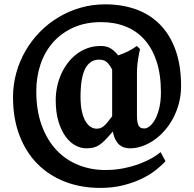

<svg xmlns="http://www.w3.org/2000/svg" viewBox="-20 -686 917 907"><path d="M509.8 -356.9Q499 -378.9 485.6 -391.6Q472.2 -404.3 448.2 -404.3Q405.3 -404.3 382.8 -362.1Q360.4 -319.8 360.4 -228.5Q360.4 -187 367.2 -158.2Q374 -129.4 385 -111.6Q396 -93.8 409.4 -85.9Q422.9 -78.1 436 -78.1Q445.3 -78.1 453.4 -80.6Q461.4 -83 469.5 -89.6Q477.5 -96.2 487.1 -107.7Q496.6 -119.1 509.8 -136.7ZM835.4 -279.3Q835.4 -237.8 825.7 -200Q815.9 -162.1 798.8 -129.4Q781.7 -96.7 758.5 -70.1Q735.4 -43.5 708.5 -24.7Q681.6 -5.9 652.6 4.4Q623.5 14.6 594.2 14.6Q579.6 14.6 566.9 10.7Q554.2 6.8 543.7 -2.2Q533.2 -11.2 525.4 -26.4Q517.6 -41.5 512.7 -64.5Q492.7 -41 477.8 -25.6Q462.9 -10.3 449.2 -1.2Q435.5 7.8 420.9 11.2Q406.2 14.6 386.7 14.6Q361.8 14.6 336.2 1Q310.5 -12.7 290 -40.8Q269.5 -68.8 256.3 -111.8Q243.2 -154.8 243.2 -213.4Q243.2 -244.1 249.5 -274.9Q255.9 -305.7 268.3 -334.2Q280.8 -362.8 299.1 -387.2Q317.4 -411.6 341.1 -429.9Q364.7 -448.2 393.6 -458.5Q422.4 -468.8 456.1 -468.8Q467.3 -468.8 477.1 -467Q486.8 -465.3 496.6 -460.7Q506.3 -456.1 516.6 -447.3Q526.9 -438.5 538.6 -424.3Q565.4 -433.6 585.2 -443.6Q605 -453.6 626.5 -468.8L641.6 -454.1Q637.2 -437 634.3 -418.5Q631.3 -402.8 629.2 -382.8Q627 -362.8 627 -342.3V-139.2Q627 -109.4 633.8 -94.2Q640.6 -79.1 661.6 -79.1Q673.8 -79.1 687.7 -90.3Q701.7 -101.6 713.4 -123.3Q725.1 -145 732.7 -177Q740.2 -209 740.2 -250Q740.2 -333.5 719.7 -395.8Q699.2 -458 662.1 -499.3Q625 -540.5 573 -561Q521 -581.5 458 -581.5Q383.3 -581.5 325.9 -555.4Q268.6 -529.3 229.7 -484.9Q190.9 -440.4 171.1 -381.1Q151.4 -321.8 151.4 -255.9Q151.4 -163.6 177 -93.8Q202.6 -23.9 246.8 22.9Q291 69.8 350.6 93.5Q410.2 117.2 477.5 117.2Q524.4 117.2 565.4 108.6Q606.4 100.1 640.1 87.4Q673.8 74.7 699 60.1Q724.1 45.4 738.8 32.7L761.7 75.2Q744.1 95.2 716.1 117.4Q688 139.6 649.7 158.2Q611.3 176.8 562.3 189.2Q513.2 201.7 453.6 201.7Q362.8 201.7 287.1 172.4Q211.4 143.1 156.7 87.9Q102.1 32.7 71.8 -46.9Q41.5 -126.5 41.5 -227.1Q41.5 -286.1 56.9 -341.6Q72.3 -397 100.3 -445.6Q128.4 -494.1 168 -534.7Q207.5 -575.2 255.9 -604.2Q304.2 -633.3 360.1 -649.4Q416 -665.5 477.1 -665.5Q556.6 -665.5 622.6 -641.8Q688.5 -618.2 735.8 -570.1Q783.2 -522 809.3 -449.5Q835.4 -377 835.4 -279.3Z"/></svg>

Font: Gentium Basic
Style: Bold
Weight: 700
Designer: J. Victor Gaultney and Annie Olsen
Foundry: SIL International
Version: Version 1.100